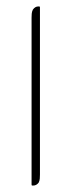

<svg xmlns="http://www.w3.org/2000/svg" viewBox="-20 -576 222 596"><path d="M83 0H80Q78 0 78 -3V-521Q78 -527 78.5 -533.5Q79 -540 82 -546Q89 -556 99 -556H102Q104 -556 104 -553V-34Q104 -28 103.5 -21.5Q103 -15 100 -9Q93 0 83 0Z"/></svg>

Font: Zain ExtraLight
Style: Regular
Weight: 200
Designer: Zain,Boutros
Foundry: Mobile Telecommunications Company (Zain), 2024
Version: Version 1.51; ttfautohint (v1.8.4)